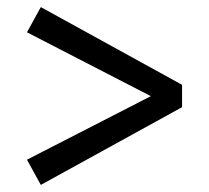

<svg xmlns="http://www.w3.org/2000/svg" viewBox="-20 -599 588 541"><path d="M493 -360V-297L95 -78L56 -149L442 -347V-309L56 -508L95 -579Z"/></svg>

Font: Source Serif 4 SemiBold
Style: Regular
Weight: 600
Designer: Frank Grießhammer
Foundry: Adobe Systems Incorporated
Version: Version 4.004;hotconv 1.0.116;makeotfexe 2.5.65601